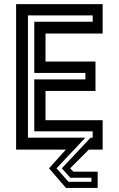

<svg xmlns="http://www.w3.org/2000/svg" viewBox="-20 -720 572 924"><path d="M297.5 184.5 216 90 297 0H57.5V-700H474V-558.5H199V-424H439.5V-282.5H199V-141.5H474V0H407.5L317.5 90L332.5 106H450V184.5ZM309.5 155H420V135.5H318.5L277.5 90L416 -57.5H426V-88H145V-338H391V-369H145V-615.5H426V-646H114.5V-57.5H388.5V-55L252 90Z"/></svg>

Font: Tourney Thin SemiBold
Style: Regular
Weight: 600
Version: Version 1.015